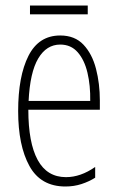

<svg xmlns="http://www.w3.org/2000/svg" viewBox="-20 -668 428 698"><path d="M199 -539Q252 -539 283.5 -505.5Q315 -472 329 -418Q343 -364 343 -303V-269H83Q83 -149 117 -86.5Q151 -24 220 -24Q273 -24 326 -61V-22Q304 -8 276.5 1Q249 10 218 10Q128 10 87 -64.5Q46 -139 46 -264Q46 -391 83.5 -465Q121 -539 199 -539ZM199 -506Q149 -506 119 -455.5Q89 -405 84 -301H308Q309 -357 298 -403.5Q287 -450 262.5 -478Q238 -506 199 -506ZM299 -648V-616H89V-648Z"/></svg>

Font: Noto Sans Gurmukhi ExtraCondensed ExtraLight
Style: Regular
Weight: 200
Width: 2
Designer: Jelle Bosma - Monotype Design Team
Foundry: Monotype Imaging Inc.
Version: Version 2.004; ttfautohint (v1.8.4.7-5d5b)